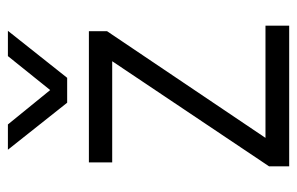

<svg xmlns="http://www.w3.org/2000/svg" viewBox="-153 -599 752 486"><g transform="rotate(-90 223.0 -356.0)"><path d="M269 -562H206L87 -712H151L238 -605L324 -712H388ZM401 0H45V-51L311 -448H55V-507H387V-461L117 -60H401Z"/></g></svg>

Font: Hind Mysuru Light
Style: Regular
Weight: 300
Designer: Manushi Parikh, Hitesh Malaviya
Foundry: Indian Type Foundry
Version: Version 0.703;PS 1.0;hotconv 1.0.86;makeotf.lib2.5.63406